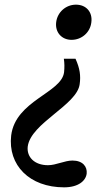

<svg xmlns="http://www.w3.org/2000/svg" viewBox="-20 -536 451 824"><path d="M304 -284H254C257 -265 257 -246 255 -226C244 -137 47 -105 28 45C13 173 107 268 255 268C315 268 348 241 352 209C355 179 335 153 291 153C257 153 221 173 186 173C128 173 94 138 99 93C112 -8 311 -85 322 -175C327 -211 323 -242 304 -284ZM221 -440C216 -397 245 -365 287 -365C331 -365 367 -397 372 -440C378 -484 350 -516 306 -516C263 -516 226 -484 221 -440Z"/></svg>

Font: TPK Tissa Web Medium
Style: Italic
Weight: 500
Italic angle: -7°
Designer: Jacques Le Bailly, Suppakit Chalermlarp | Katatrad Co.,Ltd.
Foundry: Jacques Le Bailly, Cadson Demak Co.,Ltd.
Version: Version 5.000;Glyphs 3.1.2 (3151)